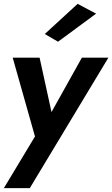

<svg xmlns="http://www.w3.org/2000/svg" viewBox="-20 -760 584 999"><path d="M480 -689 282 -543 213 -583 384 -740ZM544 -460 135 219H0L162 -50L46 -460H186L248 -177L406 -460Z"/></svg>

Font: Jost* 600 Semi
Style: Italic
Weight: 600
Italic angle: -10°
Version: Version 3.500